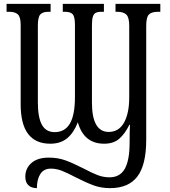

<svg xmlns="http://www.w3.org/2000/svg" viewBox="-20 -734 880 994"><path d="M111 181Q111 138 142.5 110Q174 82 233 82Q280 82 319.5 96.5Q359 111 412 138Q457 162 486.5 173Q516 184 547 184Q601 184 626 140Q651 96 651 4Q651 -60 653 -88H650Q626 -40 596.5 -15Q567 10 519 10Q414 10 383 -101Q362 -47 328 -18.5Q294 10 240 10Q87 10 87 -194V-605Q87 -646 72.5 -659.5Q58 -673 27 -673H14V-714H242V-673H231Q201 -673 188.5 -659Q176 -645 176 -601V-204Q176 -126 197 -88Q218 -50 263 -50Q316 -50 342 -94.5Q368 -139 368 -232V-605Q368 -647 356.5 -660Q345 -673 316 -673H305V-714H518V-673H507Q486 -673 475.5 -667.5Q465 -662 460.5 -647Q456 -632 456 -601V-203Q456 -51 543 -51Q595 -51 622 -99Q649 -147 649 -230V-601Q649 -644 634 -658.5Q619 -673 587 -673H578V-714H810V-673H798Q765 -673 751 -659Q737 -645 737 -601V-11Q737 120 691 180Q645 240 550 240Q504 240 465.5 226Q427 212 372 184Q328 161 300 150Q272 139 243 139Q207 139 189 166.5Q171 194 171 240Q143 240 127 225Q111 210 111 181Z"/></svg>

Font: Noto Serif Cond
Style: Regular
Weight: 400
Width: 3
Designer: Monotype Design Team
Foundry: Monotype Imaging Inc.
Version: Version 1.001